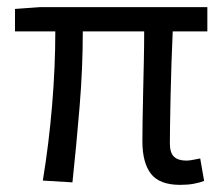

<svg xmlns="http://www.w3.org/2000/svg" viewBox="-20 -506 626 538"><path d="M485 12Q427 12 403 -19Q379 -50 379 -110Q379 -129 379.5 -164.5Q380 -200 381 -243Q382 -286 383 -332Q384 -378 384 -418H212Q212 -315 203 -206.5Q194 -98 183 5L100 0Q117 -103 126 -211Q135 -319 135 -418H22V-481L92 -486H561V-418H464Q462 -377 460.5 -329.5Q459 -282 458 -237.5Q457 -193 456.5 -157.5Q456 -122 456 -104Q456 -78 467.5 -67Q479 -56 502 -56Q514 -56 541 -62L552 1Q539 6 522.5 9Q506 12 485 12Z"/></svg>

Font: Pinyin1712
Style: Regular
Weight: 400
Version: Version 1